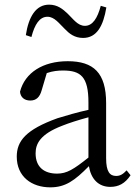

<svg xmlns="http://www.w3.org/2000/svg" viewBox="-20 -791 592 825"><path d="M413 -766C399 -713 378 -680 345 -680C314 -680 295 -709 271 -732C250 -752 227 -771 191 -771C134 -771 103 -719 91 -640L115 -632C129 -686 150 -719 184 -719C214 -719 234 -690 258 -667C277 -647 300 -628 337 -628C396 -628 424 -680 437 -759ZM360 -114C296 -63 267 -45 225 -45C171 -45 133 -72 133 -132C133 -172 151 -214 248 -251C275 -262 319 -276 360 -287ZM524 -59C509 -43 497 -35 479 -35C452 -35 436 -53 436 -111V-348C436 -478 382 -528 271 -528C165 -528 87 -479 66 -397C68 -373 85 -359 110 -359C136 -359 151 -374 159 -403L181 -477C207 -486 230 -488 251 -488C327 -488 360 -461 360 -351V-319C314 -309 266 -295 227 -283C91 -234 52 -185 52 -118C52 -32 116 14 196 14C261 14 301 -15 362 -77C371 -22 403 12 454 12C489 12 517 -2 541 -38Z"/></svg>

Font: Noto Serif CJK JP
Style: Regular
Weight: 400
Designer: Ryoko NISHIZUKA 西塚涼子 (kana & ideographs); Frank Grießhammer (Latin, Greek & Cyrillic); Wenlong ZHANG 张文龙 (bopomofo); San
Foundry: Adobe Systems Incorporated
Version: Version 1.000;PS 1;hotconv 16.6.53;makeotf.lib2.5.65590